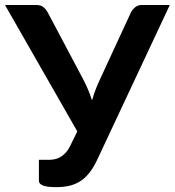

<svg xmlns="http://www.w3.org/2000/svg" viewBox="-27 -743 701 770"><path d="M654 -723 362 -100.5Q346.5 -68 329 -47Q311.5 -26 291.2 -14Q271 -2 247.8 2.8Q224.5 7.5 198 7.5Q162 7.5 145.5 1Q129 -5.5 129 -18V-102H168Q179 -102 190.5 -104Q202 -106 213.2 -112Q224.5 -118 235 -129Q245.5 -140 254.5 -158L283 -216L-7 -723H119Q136.5 -723 147 -714.5Q157.5 -706 164.5 -693L305 -428Q316.5 -406 325.8 -384.5Q335 -363 342 -340.5Q355 -385.5 375.5 -428L498 -693Q503.5 -704 514.5 -713.5Q525.5 -723 542.5 -723Z"/></svg>

Font: Lato 2
Style: Bold
Weight: 700
Designer: Lukasz Dziedzic with Adam Twardoch and Botio Nikoltchev
Foundry: tyPoland Lukasz Dziedzic
Version: Version 2.015; 2015-08-06; http://www.latofonts.com/